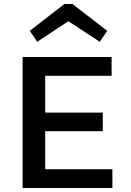

<svg xmlns="http://www.w3.org/2000/svg" viewBox="-20 -940 654 960"><path d="M93 0V-655H538V-561H206V-377H494V-284H206V-94H542V0ZM166 -731 129 -786 302 -920H342L516 -786L479 -731L322 -834Z"/></svg>

Font: Intel One Mono Medium
Style: Regular
Weight: 500
Monospace: yes
Designer: Fred Shallcrass
Foundry: Frere-Jones Type LLC
Version: Version 1.400;hotconv 1.1.0;makeotfexe 2.6.0;FJTRelease1.4